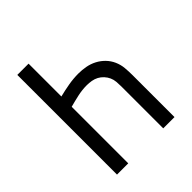

<svg xmlns="http://www.w3.org/2000/svg" viewBox="-200 -868 1001 1001"><g transform="rotate(-45 300.0 -367.5)"><path d="M88 0V-735H171V-493Q207 -502 244 -508.5Q281 -515 318 -515Q345 -515 372 -510Q399 -505 423 -492.5Q447 -480 466 -460.5Q485 -441 496 -416Q507 -391 509.5 -364Q512 -337 512 -310V0H429V-310Q429 -327 427.5 -344.5Q426 -362 419 -377.5Q412 -393 400 -406Q388 -419 373 -427Q358 -435 340.5 -438Q323 -441 306 -441Q272 -441 238 -433.5Q204 -426 171 -417V0Z"/></g></svg>

Font: Nova
Style: Regular
Weight: 400
Monospace: yes
Designer: Belleve Invis
Foundry: Belleve Invis
Version: Version 24.1.4; ttfautohint (v1.8.4)